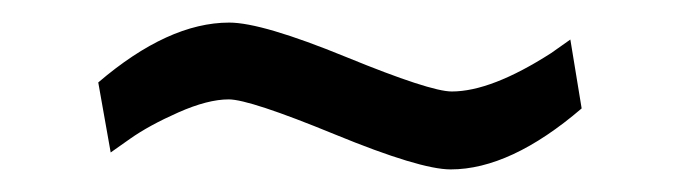

<svg xmlns="http://www.w3.org/2000/svg" viewBox="-20 -345 600 170"><path d="M379 -195Q352 -195 276.5 -226Q201 -257 182.5 -257Q164 -257 138 -245.5Q112 -234 95 -222L78 -210L67 -272Q129 -325 183 -325Q212 -325 286.5 -294.5Q361 -264 380 -264Q415 -264 468 -298L485 -310L495 -249Q432 -195 379 -195Z"/></svg>

Font: Titillium Web
Style: Regular
Weight: 400
Version: Version 1.001;PS 57.000;hotconv 1.0.70;makeotf.lib2.5.55311